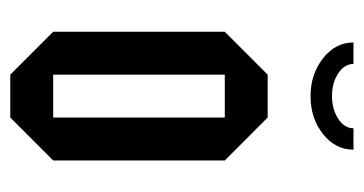

<svg xmlns="http://www.w3.org/2000/svg" viewBox="-187 -520 707 373"><g transform="rotate(90 166.5 -333.5)"><path d="M125 0 41.7 -83.3V-416.7L125 -500H208.3L291.7 -416.7V-83.3L208.3 0ZM125 -83.3H208.3V-416.7H125ZM229.2 -666.7H270.8Q270.8 -631.7 240.4 -607.5Q210 -583.3 166.7 -583.3Q124.2 -583.3 93.3 -607.5Q62.5 -631.7 62.5 -666.7H104.2Q104.2 -649.2 122.5 -637.1Q140.8 -625 166.7 -625Q192.5 -625 210.8 -637.1Q229.2 -649.2 229.2 -666.7Z"/></g></svg>

Font: Yulong
Style: Regular
Weight: 400
Designer: GGBotNet
Foundry: f0n7.com
Version: 1.00